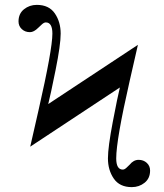

<svg xmlns="http://www.w3.org/2000/svg" viewBox="-20 -750 672 788"><path d="M131 -730Q181 -730 205 -695Q229 -660 229 -612Q229 -566 208 -462Q187 -358 178 -323L546 -566L512 -417Q457 -176 457 -100Q457 -54 484 -54Q491 -54 499 -61.5Q507 -69 512 -74Q528 -94 549 -94Q569 -94 582.5 -81.5Q596 -69 596 -50Q596 -18 573.5 0Q551 18 521 18Q471 18 447 -17Q423 -52 423 -100Q423 -146 443 -250.5Q463 -355 472 -391L104 -148L138 -297Q195 -547 195 -612Q195 -658 168 -658Q161 -658 152.5 -650.5Q144 -643 137 -636Q119 -618 103 -618Q83 -618 69.5 -630.5Q56 -643 56 -662Q56 -694 78.5 -712Q101 -730 131 -730Z"/></svg>

Font: Old Standard TT
Style: Regular
Weight: 400
Designer: Alexey Kryukov <alexios@thessalonica.org.ru>
Version: Version 2.2